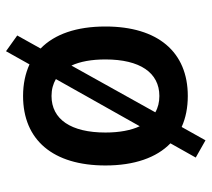

<svg xmlns="http://www.w3.org/2000/svg" viewBox="-52 -573 690 626"><g transform="rotate(90 293.0 -260.0)"><path d="M147 65.4 189.9 -11.2C219.7 2.4 253.9 9.8 293 9.8C436.5 9.8 519.5 -87.9 519.5 -258.8C519.5 -353 494.1 -425.3 447.3 -470.7L493.7 -553.2L437.5 -585L394 -507.3C364.7 -520.5 331.1 -527.3 293 -527.3C149.4 -527.3 66.4 -429.7 66.4 -258.8C66.4 -164.6 91.3 -92.8 138.2 -47.4L95.7 28.8ZM293 -83C272 -83 253.9 -87.9 237.8 -97.2L391.6 -370.6C404.8 -342.3 412.1 -304.7 412.1 -258.8C412.1 -146.5 369.1 -83 293 -83ZM193.8 -147.9C180.7 -176.3 173.8 -213.4 173.8 -258.8C173.8 -371.1 216.8 -434.6 293 -434.6C313 -434.6 331.1 -430.2 346.2 -421.4Z"/></g></svg>

Font: Cascadia Mono NF
Style: Regular
Weight: 400
Monospace: yes
Designer: Aaron Bell
Foundry: Saja Typeworks
Version: Version 2404.023